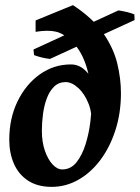

<svg xmlns="http://www.w3.org/2000/svg" viewBox="-20 -708 544 748"><path d="M504.4 -629.9 174.8 -478.5Q159.2 -480 142.6 -484.1Q126 -488.3 112.8 -493.2L110.4 -515.1L441.4 -667.5Q480.5 -661.6 503.4 -651.9ZM451.2 -345.2Q451.2 -268.1 429.9 -201.7Q408.7 -135.3 371.6 -85.4Q334.5 -35.6 285.6 -7.8Q236.8 20 181.6 20Q126 20 89.1 -4.4Q52.2 -28.8 34.2 -70.3Q16.1 -111.8 16.1 -163.1Q16.1 -246.6 48.3 -313Q80.6 -379.4 135 -418.2Q189.5 -457 255.9 -457Q285.6 -457 308.8 -436.8Q332 -416.5 345 -386.5Q357.9 -356.4 356.4 -326.7L334.5 -213.4Q340.8 -263.7 325.4 -303Q310.1 -342.3 284.9 -365.2Q259.8 -388.2 235.8 -388.2Q209 -388.2 190.9 -370.6Q172.9 -353 162.4 -325Q151.9 -296.9 147.5 -263.7Q143.1 -230.5 143.1 -198.7Q143.1 -154.3 155 -120.4Q167 -86.4 185.1 -67.1Q203.1 -47.9 222.2 -47.9Q255.9 -47.9 278.1 -75.9Q300.3 -104 313.5 -146.5Q326.7 -189 332 -233.6Q337.4 -278.3 337.4 -311Q337.4 -377.9 318.6 -442.6Q299.8 -507.3 261.2 -545.4Q228.5 -577.6 197.5 -584.7Q166.5 -591.8 118.7 -584V-628.4L264.2 -688Q341.8 -637.2 382.1 -578.9Q422.4 -520.5 436.8 -460.9Q451.2 -401.4 451.2 -345.2Z"/></svg>

Font: Gentium Book Plus
Style: Bold Italic
Weight: 700
Italic angle: -8°
Designer: Victor Gaultney, Annie Olsen, Iska Routamaa, Becca Hirsbrunner
Foundry: SIL International
Version: Version 6.101